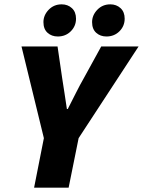

<svg xmlns="http://www.w3.org/2000/svg" viewBox="-20 -864 658 884"><path d="M137 0 182 -228 79 -650H245L266 -506Q272 -469 277 -435Q282 -401 288 -362H292Q312 -401 329.5 -436Q347 -471 368 -508L446 -650H618L342 -228L296 0ZM246 -696Q218 -696 199 -713Q180 -730 180 -762Q180 -794 204 -819Q228 -844 264 -844Q292 -844 311 -826.5Q330 -809 330 -778Q330 -744 306 -720Q282 -696 246 -696ZM470 -696Q442 -696 423 -713Q404 -730 404 -762Q404 -794 428 -819Q452 -844 488 -844Q516 -844 535 -826.5Q554 -809 554 -778Q554 -744 530 -720Q506 -696 470 -696Z"/></svg>

Font: Source Sans 3 Black
Style: Italic
Weight: 900
Italic angle: -11°
Designer: Paul D. Hunt
Foundry: Adobe
Version: Version 3.052;hotconv 1.1.0;makeotfexe 2.6.0